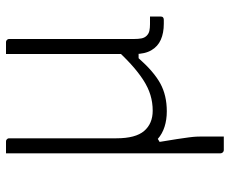

<svg xmlns="http://www.w3.org/2000/svg" viewBox="-83 -483 766 640"><g transform="rotate(-90 300.0 -163.0)"><path d="M148 -526Q152 -526 154 -524.5Q156 -523 157.5 -521Q159 -519 159 -515Q159 -456 159 -396Q159 -336 159 -276.5Q159 -217 159 -158Q159 -94 183.5 -65.5Q208 -37 251 -37Q278 -37 303 -44.5Q328 -52 353.5 -68.5Q379 -85 406.5 -110Q434 -135 466 -171L464 -84H426Q381 -33 341.5 -11.5Q302 10 249 10Q221 10 197.5 2.5Q174 -5 157 -20L147 -14Q153 21 156.5 44.5Q160 68 162 83Q164 98 164.5 108.5Q165 119 165 128Q165 150 165 167Q165 184 165 200Q154 200 142.5 200Q131 200 120 200Q117 200 114.5 198.5Q112 197 110.5 194.5Q109 192 109 189Q109 114 109 39Q109 -36 109 -111.5Q109 -187 109 -262Q109 -337 109 -412Q109 -431 109 -450Q109 -469 109 -488Q109 -507 109 -526Q119 -526 128.5 -526Q138 -526 148 -526ZM440 -526Q447 -526 453.5 -526Q460 -526 466.5 -526Q473 -526 479 -526Q483 -526 485 -524.5Q487 -523 488.5 -521Q490 -519 490 -515Q490 -446 490 -377Q490 -308 490 -238.5Q490 -169 490 -100Q490 -85 492 -74.5Q494 -64 501 -57Q508 -50 517.5 -48Q527 -46 539 -46Q541 -46 543.5 -46Q546 -46 549 -46Q552 -46 553 -46H565Q565 -37 565 -28.5Q565 -20 565 -11Q565 -5 562 -2.5Q559 0 554 0Q551 0 548.5 0Q546 0 544.5 0Q543 0 541 0Q510 0 487.5 -10Q465 -20 452.5 -41.5Q440 -63 440 -96Q440 -150 440 -203.5Q440 -257 440 -311Q440 -365 440 -418.5Q440 -472 440 -526Z"/></g></svg>

Font: Recursive Sans Linear Light
Style: Regular
Weight: 300
Version: Version 1.085